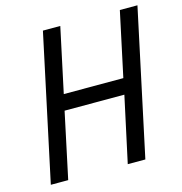

<svg xmlns="http://www.w3.org/2000/svg" viewBox="-103 -781 829 875"><g transform="rotate(-15 311.5 -344.0)"><path d="M30 0 177 -688H259L194 -384H475L540 -688H623L476 0H393L460 -310H178L112 0Z"/></g></svg>

Font: Saira SemiCondensed
Style: Italic
Weight: 400
Width: 4
Italic angle: -12°
Designer: Hector Gatti with collaboration of the Omnibus-Type team
Foundry: Omnibus-Type
Version: Version 1.101